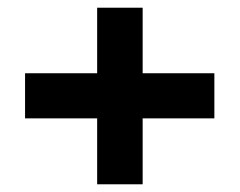

<svg xmlns="http://www.w3.org/2000/svg" viewBox="-20 -538 622 498"><path d="M45 -231V-348H232V-518H350V-348H536V-231H350V-60H232V-231Z"/></svg>

Font: DM Sans ExtraBold
Style: Regular
Weight: 800
Designer: Colophon Foundry, Jonny Pinhorn
Foundry: Colophon Foundry
Version: Version 4.004; ttfautohint (v1.8.4.7-5d5b)